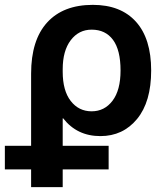

<svg xmlns="http://www.w3.org/2000/svg" viewBox="-69 -550 681 790"><path d="M-49 147V50H59V-247Q59 -385 125 -457.5Q191 -530 313 -530Q428 -530 490.5 -460.5Q553 -391 553 -260Q553 -131 495 -60.5Q437 10 344 10Q248 10 191 -63H189V50H378V147H189V220H59V147ZM427 -260Q427 -344 396 -386Q365 -428 308 -428Q255 -428 222 -384.5Q189 -341 189 -265V-255Q189 -177 222 -134.5Q255 -92 308 -92Q361 -92 394 -135.5Q427 -179 427 -260Z"/></svg>

Font: M PLUS 1p
Style: Bold
Weight: 700
Version: Version 1.062